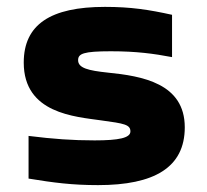

<svg xmlns="http://www.w3.org/2000/svg" viewBox="-20 -529 601 558"><path d="M275 -179C341 -170 359 -167 359 -147C359 -128 325 -121 255 -121C191 -121 135 -125 63 -134V-10C136 2 190 9 265 9C428 9 517 -42 517 -159C517 -287 393 -308 293 -318C237 -324 207 -331 207 -354C207 -373 222 -380 302 -380C377 -380 427 -373 480 -363V-486C412 -501 360 -509 285 -509C127 -509 49 -458 49 -347C49 -199 198 -190 275 -179Z"/></svg>

Font: LT Wave Alt Black
Style: Regular
Weight: 900
Designer: Daniel Lyons
Version: Version 2.5 (Glyphs App)